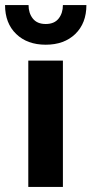

<svg xmlns="http://www.w3.org/2000/svg" viewBox="-40 -740 362 760"><path d="M209 -500V0H72V-500ZM302 -720Q302 -648 258 -605.5Q214 -563 141 -563Q68 -563 24 -605.5Q-20 -648 -20 -720H73Q73 -688 90 -666.5Q107 -645 141 -645Q175 -645 192 -666.5Q209 -688 209 -720Z"/></svg>

Font: Work Sans SemiBold
Style: Regular
Weight: 600
Designer: Wei Huang
Foundry: Wei Huang
Version: Version 2.010; ttfautohint (v1.8.3)